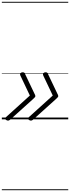

<svg xmlns="http://www.w3.org/2000/svg" viewBox="-20 -1303 765 2096"><path d="M56 11Q47 8 41.5 2.5Q36 -3 36 -9.5Q36 -16 44 -23L306 -260L203 -477Q195 -494 203.5 -504Q212 -514 228 -514Q237 -514 243.5 -510Q250 -506 253 -497L355 -283Q361 -272 363.5 -265.5Q366 -259 366 -254Q366 -247 359 -239.5Q352 -232 338 -219L97 -2Q87 8 76.5 12Q66 16 56 11ZM306 11Q297 8 291.5 2.5Q286 -3 286 -9.5Q286 -16 294 -23L556 -260L453 -477Q445 -494 453.5 -504Q462 -514 478 -514Q487 -514 493.5 -510Q500 -506 503 -497L605 -283Q611 -272 613.5 -265.5Q616 -259 616 -254Q616 -247 609 -239.5Q602 -232 588 -219L347 -2Q337 8 326.5 12Q316 16 306 11ZM0 763H725V773H0ZM0 -20H725V0H0ZM0 -505H725V-500H0ZM0 -1283H725V-1273H0Z"/></svg>

Font: Playwrite NL Guides
Style: Regular
Weight: 400
Designer: Veronika Burian, José Scaglione
Foundry: TypeTogether
Version: Version 1.003